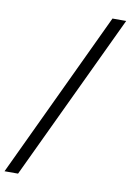

<svg xmlns="http://www.w3.org/2000/svg" viewBox="-123 -818 658 965"><g transform="rotate(10 205.5 -335.0)"><path d="M-30 90 371 -760H441L39 90Z"/></g></svg>

Font: DM Sans Light
Style: Italic
Weight: 300
Italic angle: -10°
Designer: Colophon Foundry, Jonny Pinhorn
Foundry: Colophon Foundry
Version: Version 4.004;gftools[0.9.30]